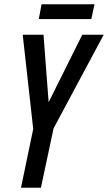

<svg xmlns="http://www.w3.org/2000/svg" viewBox="-20 -876 504 896"><path d="M78 0 135 -274 86 -714H183L207 -399L364 -714H464L230 -277L171 0ZM161 -787 174 -856H421L406 -787Z"/></svg>

Font: Noto Sans ExtraCondensed Medium
Style: Italic
Weight: 500
Width: 2
Italic angle: -12°
Designer: Monotype Design Team
Foundry: Monotype Imaging Inc.
Version: Version 2.013; ttfautohint (v1.8.4.7-5d5b)